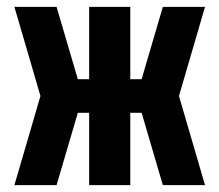

<svg xmlns="http://www.w3.org/2000/svg" viewBox="-20 -540 640 560"><path d="M578 0H455L393 -211H360V0H240V-211H207L145 0H22L98 -260L22 -520H145L207 -309H240V-520H360V-309H393L455 -520H578L502 -260Z"/></svg>

Font: Iosevka SS04 Heavy Extended
Style: Regular
Weight: 900
Width: 7
Monospace: yes
Designer: Belleve Invis
Foundry: Belleve Invis
Version: Version 19.0.0; ttfautohint (v1.8.4)